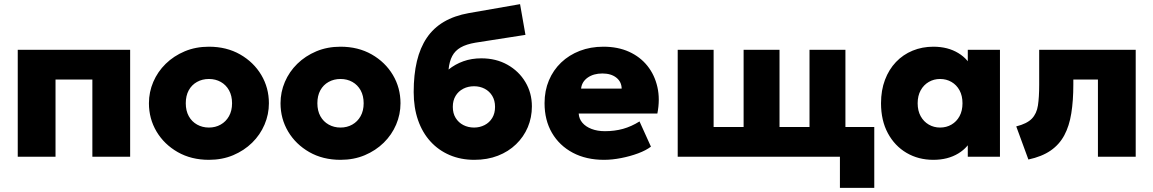

<svg xmlns="http://www.w3.org/2000/svg" viewBox="-20 -755 5557 925"><path d="M65.5 0V-515H607V0H425V-372H247.5V0Z M986.5 15Q901.5 15 836.2 -22.2Q771 -59.5 734.2 -121.2Q697.5 -183 697.5 -257.5Q697.5 -311.5 718.5 -360.5Q739.5 -409.5 778.2 -447.5Q817 -485.5 870 -507.8Q923 -530 986.5 -530Q1071.5 -530 1136.8 -492.8Q1202 -455.5 1238.8 -393.8Q1275.5 -332 1275.5 -257.5Q1275.5 -204 1254.5 -154.8Q1233.5 -105.5 1194.8 -67.5Q1156 -29.5 1103.2 -7.2Q1050.5 15 986.5 15ZM986.5 -140.5Q1018 -140.5 1043.2 -154.8Q1068.5 -169 1083.2 -195.2Q1098 -221.5 1098 -257.5Q1098 -293.5 1083.5 -319.8Q1069 -346 1043.8 -360.2Q1018.5 -374.5 986.5 -374.5Q954.5 -374.5 929 -360.2Q903.5 -346 889.2 -319.8Q875 -293.5 875 -257.5Q875 -221.5 889.5 -195.2Q904 -169 929.5 -154.8Q955 -140.5 986.5 -140.5Z M1620.5 15Q1535.5 15 1470.2 -22.2Q1405 -59.5 1368.2 -121.2Q1331.5 -183 1331.5 -257.5Q1331.5 -311.5 1352.5 -360.5Q1373.5 -409.5 1412.2 -447.5Q1451 -485.5 1504 -507.8Q1557 -530 1620.5 -530Q1705.5 -530 1770.8 -492.8Q1836 -455.5 1872.8 -393.8Q1909.5 -332 1909.5 -257.5Q1909.5 -204 1888.5 -154.8Q1867.5 -105.5 1828.8 -67.5Q1790 -29.5 1737.2 -7.2Q1684.5 15 1620.5 15ZM1620.5 -140.5Q1652 -140.5 1677.2 -154.8Q1702.5 -169 1717.2 -195.2Q1732 -221.5 1732 -257.5Q1732 -293.5 1717.5 -319.8Q1703 -346 1677.8 -360.2Q1652.5 -374.5 1620.5 -374.5Q1588.5 -374.5 1563 -360.2Q1537.5 -346 1523.2 -319.8Q1509 -293.5 1509 -257.5Q1509 -221.5 1523.5 -195.2Q1538 -169 1563.5 -154.8Q1589 -140.5 1620.5 -140.5Z M2265 15Q2200 15 2146.2 -8Q2092.5 -31 2053.8 -73.5Q2015 -116 1994 -176.2Q1973 -236.5 1973 -311.5Q1973 -395 1988.5 -460Q2004 -525 2036 -572.5Q2068 -620 2118.5 -649.8Q2169 -679.5 2239 -692L2485.5 -735L2511.5 -587L2271 -549.5Q2226.5 -542 2199.5 -526.5Q2172.5 -511 2158.8 -485.2Q2145 -459.5 2141 -420Q2172.5 -445.5 2212.2 -459.8Q2252 -474 2299 -474Q2370 -474 2425 -443Q2480 -412 2511.2 -359.5Q2542.5 -307 2542.5 -242.5Q2542.5 -189 2522.8 -142.2Q2503 -95.5 2466.2 -60Q2429.5 -24.5 2378.8 -4.8Q2328 15 2265 15ZM2264 -140.5Q2291.5 -140.5 2314.8 -152.5Q2338 -164.5 2351.5 -186.8Q2365 -209 2365 -240Q2365 -271 2351.5 -293.2Q2338 -315.5 2315 -327.5Q2292 -339.5 2264 -339.5Q2235 -339.5 2211.8 -327.5Q2188.5 -315.5 2175 -293.2Q2161.5 -271 2161.5 -240Q2161.5 -209 2175.2 -186.8Q2189 -164.5 2212.2 -152.5Q2235.5 -140.5 2264 -140.5Z M2890 15Q2804 15 2739.5 -19.2Q2675 -53.5 2639.2 -114.8Q2603.5 -176 2603.5 -258Q2603.5 -318 2624.5 -367.8Q2645.5 -417.5 2683.5 -453.8Q2721.5 -490 2773.2 -510Q2825 -530 2887 -530Q2956.5 -530 3010.2 -505.8Q3064 -481.5 3099 -437.8Q3134 -394 3147.2 -335.5Q3160.5 -277 3147 -208H2768Q2769.5 -182.5 2785.8 -163.5Q2802 -144.5 2830 -133.8Q2858 -123 2894.5 -123Q2941 -123 2981.5 -134.2Q3022 -145.5 3061 -170L3116 -48.5Q3092.5 -30.5 3054.2 -16.2Q3016 -2 2972.5 6.5Q2929 15 2890 15ZM2779.5 -328H2975Q2974.5 -361 2949.2 -381Q2924 -401 2882 -401Q2839.5 -401 2811.2 -381Q2783 -361 2779.5 -328Z M4026.5 150V0H3978V-143H4192V150ZM3245 0V-515H3418V-143H3562.5V-515H3735.5V-143H3880V-515H4053V0Z M4476.5 15Q4404.5 15 4347.5 -18.5Q4290.5 -52 4257.5 -113.2Q4224.5 -174.5 4224.5 -257.5Q4224.5 -320 4243.5 -370.2Q4262.5 -420.5 4296.5 -456.2Q4330.5 -492 4376.8 -511Q4423 -530 4476.5 -530Q4546.5 -530 4597 -499.2Q4647.5 -468.5 4667.5 -416.5L4642.5 -377.5V-515H4797.5V0H4642.5V-137.5L4667.5 -98.5Q4647.5 -46.5 4597 -15.8Q4546.5 15 4476.5 15ZM4509 -140.5Q4539.5 -140.5 4564 -154.8Q4588.5 -169 4602.8 -195.2Q4617 -221.5 4617 -257.5Q4617 -293.5 4602.8 -319.8Q4588.5 -346 4564 -360.2Q4539.5 -374.5 4509 -374.5Q4479 -374.5 4454.5 -360.2Q4430 -346 4415.5 -319.8Q4401 -293.5 4401 -257.5Q4401 -221.5 4415.5 -195.2Q4430 -169 4454.5 -154.8Q4479 -140.5 4509 -140.5Z M4934.5 13.5 4876 -146Q4927.5 -159 4951 -183.2Q4974.5 -207.5 4980.5 -247.2Q4986.5 -287 4986.5 -347V-515H5451.5V0H5269.5V-372H5151V-347Q5151 -270 5141.2 -209Q5131.5 -148 5107.5 -103.2Q5083.5 -58.5 5041.5 -29.5Q4999.5 -0.5 4934.5 13.5Z"/></svg>

Font: Geologica Cursive ExtraBold
Style: Regular
Weight: 800
Designer: Sindre Bremnes, Frode Helland
Foundry: Monokrom Skriftforlag AS
Version: Version 1.010;gftools[0.9.28]